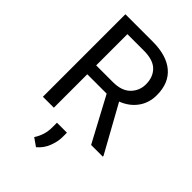

<svg xmlns="http://www.w3.org/2000/svg" viewBox="-277 -817 1170 1170"><g transform="rotate(45 308.0 -232.0)"><path d="M498 0 343.8 -288.1H176.8V0H82.5V-710.9H317.9Q437.5 -710.9 502.2 -656.2Q566.9 -601.6 566.9 -497.6Q566.9 -431.2 531 -381.6Q495.1 -332 431.6 -307.6L598.6 -5.9V0ZM317.9 -633.8H176.8V-364.7H320.8Q396.5 -364.7 434.8 -403.6Q473.1 -442.4 473.1 -497.6Q473.1 -559.1 436.3 -596.4Q399.4 -633.8 317.9 -633.8ZM340.8 51.3V89.8Q340.8 128.4 323.5 172.9Q306.2 217.3 270 247.1L218.8 211.4Q236.8 183.6 245.8 154.3Q254.9 125 254.9 90.8V51.3Z"/></g></svg>

Font: Vazirmatn FD
Style: Regular
Weight: 400
Designer: Saber Rastikerdar
Foundry: Saber Rastikerdar
Version: Version 33.001